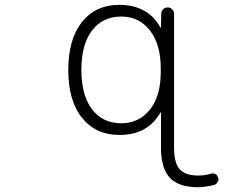

<svg xmlns="http://www.w3.org/2000/svg" viewBox="-20 -576 1040 803"><path d="M487.3 -60.5Q560.5 -60.5 606.4 -116.7Q652.3 -172.9 652.3 -275.4V-291Q652.3 -390.6 606.9 -448.7Q561.5 -506.8 487.3 -506.8Q409.2 -506.8 364.7 -448.2Q320.3 -389.6 320.3 -283.7Q320.3 -177.7 364.7 -119.1Q409.2 -60.5 487.3 -60.5ZM653.3 -103.5Q653.3 -105.5 651.9 -106Q650.4 -106.4 650.4 -104.5Q597.7 -11.7 480.5 -11.7Q479.5 -11.7 478.5 -11.7Q380.9 -11.7 323.2 -83Q265.6 -154.3 265.6 -283.2Q265.6 -412.1 322.8 -483.9Q379.9 -555.7 478.5 -555.7Q597.7 -555.7 650.4 -461.9Q650.4 -460 651.9 -460.4Q653.3 -460.9 653.3 -462.9L654.3 -518.6Q654.3 -529.3 662.1 -537.1Q669.9 -544.9 681.2 -544.9Q692.4 -544.9 700.2 -537.1Q708 -529.3 708 -517.6V42Q708 105.5 731.4 131.8Q754.9 158.2 810.5 158.2Q835.9 158.2 861.3 150.4Q871.1 147.5 880.4 151.9Q889.6 156.2 891.6 166Q893.6 169.9 893.6 173.8Q893.6 179.7 890.6 184.6Q885.7 194.3 876 197.3Q841.8 206.1 807.6 207Q727.5 207 690.4 167.5Q653.3 127.9 653.3 42Z"/></svg>

Font: Rounded-X Mgen+ 2m light
Style: Regular
Weight: 200
Designer: [Source Han Sans]
Ryoko NISHIZUKA  (kana & ideographs); Paul D. Hunt (Latin, Greek & Cyrillic); Wenlong ZHANG  (bopomofo
Version: Version 1.059.20150602